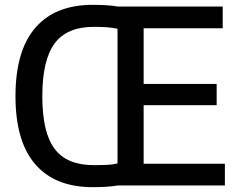

<svg xmlns="http://www.w3.org/2000/svg" viewBox="-20 -767 995 794"><path d="M363 7Q208 7 126 -87.5Q44 -182 44 -369Q44 -557 126 -652Q208 -747 363 -747Q392 -747 418 -745.5Q444 -744 467 -740H901V-650H574V-420H876V-332H574V-90H910V0H467Q444 4 417 5.5Q390 7 363 7ZM369 -84Q395 -84 420 -85Q445 -86 466 -91V-648Q444 -653 419 -654.5Q394 -656 368 -656Q257 -656 206 -587.5Q155 -519 155 -369Q155 -294 167.5 -240Q180 -186 206 -151.5Q232 -117 272.5 -100.5Q313 -84 369 -84Z"/></svg>

Font: Encode Sans Narrow
Style: Medium
Weight: 500
Designer: Pablo Impallari, Andres Torresi
Foundry: Pablo Impallari, Andres Torresi
Version: Version 1.000; ttfautohint (v1.00) -l 8 -r 50 -G 200 -x 14 -